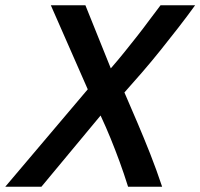

<svg xmlns="http://www.w3.org/2000/svg" viewBox="-63 -713 765 733"><path d="M-43 0 272 -372 131 -693H263L360 -452Q387 -483 412 -514Q437 -545 461 -575.5Q485 -606 507 -636Q529 -666 550 -693H682Q651 -650 617.5 -607Q584 -564 550 -521.5Q516 -479 481 -438.5Q446 -398 412 -360Q438 -300 462.5 -242.5Q487 -185 510.5 -125.5Q534 -66 556 0H426Q410 -51 393.5 -96Q377 -141 359.5 -184Q342 -227 321 -272L95 0Z"/></svg>

Font: Ubuntu Sans SemiBold
Style: Italic
Weight: 600
Italic angle: -13.5°
Designer: Dalton Maag Ltd
Foundry: Dalton Maag Ltd
Version: Version 1.006